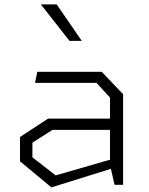

<svg xmlns="http://www.w3.org/2000/svg" viewBox="-20 -818 660 850"><path d="M487 0H525V-401L430.5 -500H145L135 -451H407.5L467 -386V-293H193L68.5 -211.5V-104L207.5 11.5L471 -70.5ZM123.5 -121.5V-186.5L212.5 -243H467V-111L226.5 -41.5ZM161 -798.5 287.5 -637H342L231 -798.5Z"/></svg>

Font: Monaspace Krypton ExtraLight
Style: Regular
Weight: 200
Designer: Riley Cran & the Lettermatic Team
Foundry: Lettermatic
Version: Version 1.101 (Monaspace Krypton)